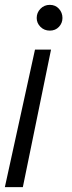

<svg xmlns="http://www.w3.org/2000/svg" viewBox="-31 -554 297 790"><path d="M174 -534Q197 -534 211.5 -518Q226 -502 226 -480Q226 -459 211.5 -443.5Q197 -428 174 -428Q151 -428 135.5 -443.5Q120 -459 120 -480Q120 -502 135.5 -518Q151 -534 174 -534ZM-11 216 113 -350H179L63 216Z"/></svg>

Font: Be Vietnam Pro Light
Style: Italic
Weight: 300
Italic angle: -12°
Designer: Lam Bao, Tony Le, Vietanh Nguyen
Foundry: Yellow Type Foundry
Version: Version 1.002; ttfautohint (v1.8.3)